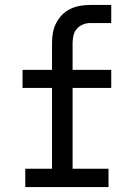

<svg xmlns="http://www.w3.org/2000/svg" viewBox="-20 -755 540 775"><path d="M82 0V-74H190V-400H71V-473H190V-581Q190 -602 193.5 -622.5Q197 -643 206.5 -661.5Q216 -680 230.5 -695Q245 -710 264 -719Q283 -728 303.5 -731.5Q324 -735 344 -735H429V-662H344Q329 -662 314.5 -656Q300 -650 290 -638.5Q280 -627 276.5 -611.5Q273 -596 273 -581V-473H429V-400H273V-74H418V0Z"/></svg>

Font: Iosevka Etoile
Style: Regular
Weight: 400
Designer: Belleve Invis
Foundry: Belleve Invis
Version: Version 33.2.4